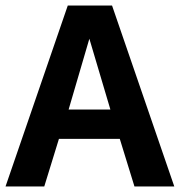

<svg xmlns="http://www.w3.org/2000/svg" viewBox="-22 -674 650 694"><path d="M377 -278H226L301 -534ZM383 -654H223L-2 0H138L191 -172H411L464 0H608Z"/></svg>

Font: Falling Sky
Style: SeBd
Weight: 600
Designer: Paul D. Hunt
Foundry: Adobe Systems Incorporated
Version: Version 1.02